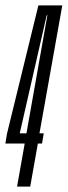

<svg xmlns="http://www.w3.org/2000/svg" viewBox="-29 -695 252 715"><path d="M34.5 0H83.5L112 -160.5H127.5L134 -198.5H118L203 -675H114L-3 -197L-9 -160.5H63ZM44.5 -198.5 145 -638.5H147.5L69.5 -198.5Z"/></svg>

Font: Anybody UltraCondensed Light
Style: Italic
Weight: 300
Width: 1
Italic angle: -10°
Version: Version 1.113;gftools[0.9.25]